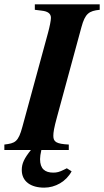

<svg xmlns="http://www.w3.org/2000/svg" viewBox="-52 -689 478 882"><path d="M90 0C59 39 48 62 48 92C48 145 90 173 151 173C202 173 252 145 277 98L255 84C250 86 249 87 241 91C221 101 209 104 193 104C155 104 132 87 132 42C132 31 134 19 138 0H264V-25C207 -28 193 -37 193 -65C193 -81 196 -101 210 -152L322 -564C339 -627 357 -639 406 -644V-669H108V-644L140 -640C167 -637 182 -627 182 -607C182 -595 176 -565 168 -536L51 -107C32 -36 17 -31 -32 -25V0Z"/></svg>

Font: XITS
Style: Bold Italic
Weight: 700
Italic angle: -16.33°
Designer: MicroPress Inc., with final additions and corrections provided by Coen Hoffman, Elsevier (retired)
Version: Version 1.302